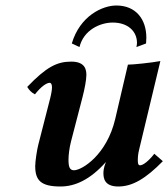

<svg xmlns="http://www.w3.org/2000/svg" viewBox="-20 -668 612 698"><path d="M476 -497 511 -510C511 -517 512 -524 512 -531C512 -598 474 -648 403 -648C353 -648 271 -611 241 -510L269 -497C284 -559 344 -586 390 -586C444 -586 478 -555 478 -512C478 -507 477 -502 476 -497ZM280 -315C287.8 -345.1 294 -378 294 -395C294 -413 291 -444 239 -444C187 -444 148.5 -424.5 79 -352C86 -340.3 94.7 -331.3 107 -325C129 -353 149 -367 161 -367C165 -367 169 -362 169 -351C169 -342 166.9 -328 162 -309L119 -141C114.6 -123.8 108 -82 108 -64C108 -12 129 10 200 10C252 10 307 -14 365 -79C356 -57 356 -43 356 -39C356 -21 359 10 410 10C462 10 510 -19 572 -82L541 -109C520 -82 500 -67 489 -67C484 -67 481 -71 481 -83C481 -92 481 -106 486 -125L563 -446C531 -440 464 -433 445 -433L399 -236C368.5 -105.1 278 -49 249 -49C233 -49 229 -62 229 -88C229 -104 232.3 -131.2 238 -153Z"/></svg>

Font: Linux Libertine O
Style: Bold Italic
Weight: 700
Italic angle: -11.5°
Designer: Philipp H. Poll
Foundry: Philipp H. Poll
Version: Version 4.1.0